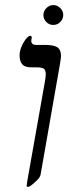

<svg xmlns="http://www.w3.org/2000/svg" viewBox="-20 -730 296 756"><path d="M160.2 -437Q160.2 -455.6 151.4 -460.2Q142.6 -464.8 124 -464.8H104Q77.6 -464.8 67.4 -477.1Q57.1 -489.3 57.1 -512.2Q57.1 -535.6 72.5 -562.3Q87.9 -588.9 100.1 -588.9Q105 -588.9 105 -580.1Q103 -574.2 103 -567.9Q103 -563.5 106.9 -558.3Q110.8 -553.2 122.1 -553.2H157.2Q190.9 -553.2 205.6 -543.9Q220.2 -534.7 220.2 -509.8Q220.2 -502.4 215.8 -476.1L140.1 -43.9Q138.2 -32.2 125.5 -20Q112.8 -7.8 104 -1Q95.2 5.9 89.8 5.9Q85 5.9 85 1L86.9 -14.2L155.8 -402.8Q160.2 -427.2 160.2 -437ZM150.9 -670.9Q150.9 -686.5 162.6 -698.2Q174.3 -710 189.9 -710Q205.6 -710 217.3 -698.2Q229 -686.5 229 -670.9Q229 -655.3 217.5 -643.6Q206.1 -631.8 189.9 -631.8Q173.3 -631.8 162.1 -643.6Q150.9 -655.3 150.9 -670.9Z"/></svg>

Font: Liberation Serif
Style: Italic
Weight: 400
Italic angle: -16.333°
Designer: Steve Matteson
Foundry: Ascender Corporation
Version: Version 2.1.5